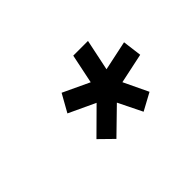

<svg xmlns="http://www.w3.org/2000/svg" viewBox="-59 -870 750 750"><g transform="rotate(-45 316.0 -494.5)"><path d="M254.2 -319.9 198.5 -374.5 299.2 -474.4 189.3 -525.7 230.3 -598.8 339.7 -547.4 365 -669.1H446.3L419.2 -539.7L542.2 -565.8L552.3 -486.6L427.4 -460.1L475.8 -358.6L404.4 -319.9L355.7 -418.9Z"/></g></svg>

Font: Atkinson Hyperlegible Mono ExtraLight
Style: Italic
Weight: 200
Italic angle: -12°
Monospace: yes
Designer: Elliott Scott, Megan Eiswerth, Linus Boman, Theodore Petrosky, Letters from Sweden
Foundry: Applied Design Works, Letters from Sweden
Version: Version 2.001